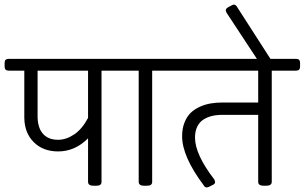

<svg xmlns="http://www.w3.org/2000/svg" viewBox="-45 -804 1319 831"><path d="M499.4 -549.3Q517.2 -549.3 517.2 -532.3V-515.3Q517.2 -498.2 499.4 -498.2H394.4V-17Q394.4 -8.3 388.8 -4.2Q383.3 0 370.2 0H360.3Q336.1 0 336.1 -17V-205.3Q279.4 -148.6 206.9 -148.6Q141.1 -148.6 101.1 -188.7Q61 -228.7 60.2 -294.5V-498.2H-7.1Q-25 -498.2 -25 -515.3V-532.3Q-25 -549.3 -7.1 -549.3ZM336.1 -293.7V-498.2H117.7V-296.5Q118.9 -248.9 141.9 -223.9Q164.9 -199 206.1 -199Q241.8 -199 276.3 -222.4Q310.7 -245.7 336.1 -293.7Z M719 -549.3Q736 -549.3 736 -532.3V-515.3Q736 -498.2 719 -498.2H613.6V-17Q613.6 -8.3 608 -4.2Q602.5 0 589.4 0H579.5Q555.3 0 555.3 -17V-498.2H484.7Q466.9 -498.2 466.9 -515.3V-532.3Q466.9 -549.3 484.7 -549.3Z M1236.6 -549.3Q1253.7 -549.3 1253.7 -532.3V-515.3Q1253.7 -498.2 1236.6 -498.2H1131.2V-17Q1131.2 0 1106.6 0H1097.1Q1072.5 0 1072.5 -17V-306.8H919.9Q894.6 -307.2 874 -302.4Q853.3 -297.7 835.9 -286.8Q818.5 -275.9 808.8 -256Q799 -236.2 799 -208.5Q799 -135.6 882.7 -27Q885.9 -19 885.9 -16.3Q885.9 -7.5 876.3 -4L859.3 4.8Q854.5 7.1 849.4 7.1Q841.1 7.1 836.3 -2.4Q743.2 -126.8 743.2 -214.4Q743.2 -247.7 753.5 -273.7Q763.8 -299.6 780.4 -315.7Q797.1 -331.7 820.3 -342.1Q843.4 -352.4 867 -356.3Q890.6 -360.3 916.8 -360.3H1072.5V-498.2H703.5Q685.7 -498.2 685.7 -515.3V-532.3Q685.7 -549.3 703.5 -549.3Z M1088 -517.2 935.4 -749.1Q932.2 -755.4 932.2 -759.8Q932.2 -765.8 941.3 -772.1L957.6 -780.8Q963.9 -784 967.1 -784Q975 -784 980.2 -775.3L1133.6 -536.7Z"/></svg>

Font: Jaldi
Style: Regular
Weight: 400
Designer: Pablo Cosgaya and Nicolas Silva
Foundry: Omnibus-Type
Version: Version 1.001;PS 001.001;hotconv 1.0.70;makeotf.lib2.5.58329